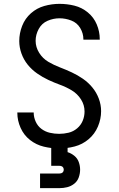

<svg xmlns="http://www.w3.org/2000/svg" viewBox="-20 -763 616 997"><path d="M287 8Q328 8 368 -2.5Q408 -13 440 -40Q472 -67 488.5 -106Q505 -145 505 -186Q505 -219 493 -251Q481 -283 459.5 -309Q438 -335 410.5 -354Q383 -373 353 -387Q323 -401 291.5 -413Q260 -425 231 -442Q202 -459 183.5 -488.5Q165 -518 165 -551Q165 -583 181 -612.5Q197 -642 227 -655Q257 -668 289 -668Q320 -668 350 -656.5Q380 -645 396.5 -617.5Q413 -590 413 -559V-557H498V-560Q498 -599 482.5 -636Q467 -673 436 -698.5Q405 -724 367 -733.5Q329 -743 289 -743Q249 -743 210 -732Q171 -721 140.5 -694Q110 -667 95 -628.5Q80 -590 80 -550Q80 -517 91.5 -485Q103 -453 124 -427Q145 -401 173 -381.5Q201 -362 231 -348Q261 -334 292.5 -322.5Q324 -311 353 -293.5Q382 -276 400.5 -247Q419 -218 419 -184Q419 -159 409.5 -136Q400 -113 380.5 -96.5Q361 -80 336.5 -74Q312 -68 287 -68Q263 -68 239 -73.5Q215 -79 195.5 -93.5Q176 -108 165.5 -131Q155 -154 155 -178V-179H70V-177Q70 -137 87 -99Q104 -61 136 -36Q168 -11 207.5 -1.5Q247 8 287 8ZM188 214H288Q309 214 329 209Q349 204 365.5 191Q382 178 389 158Q396 138 396 118Q396 98 389 78.5Q382 59 366 46Q350 33 331 27V0H246V98H288Q294 98 299.5 100Q305 102 308 107Q311 112 311 118Q311 124 308 129Q305 134 299.5 136Q294 138 288 138H188Z"/></svg>

Font: Iosevka Sparkle
Style: Regular
Weight: 400
Designer: Belleve Invis
Foundry: Belleve Invis
Version: Version 4.5.0; ttfautohint (v1.8.3)